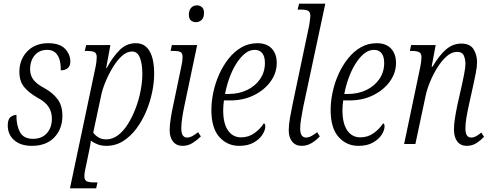

<svg xmlns="http://www.w3.org/2000/svg" viewBox="-20 -780 2662 1040"><path d="M152 10Q92 10 57 -20.5Q22 -51 22 -101Q22 -135 38 -146.5Q54 -158 69 -158Q68 -103 87.5 -65.5Q107 -28 159 -28Q206 -28 233.5 -58Q261 -88 261 -138Q261 -174 243 -201.5Q225 -229 181 -252Q136 -278 110.5 -309Q85 -340 85 -391Q85 -457 127.5 -501.5Q170 -546 241 -546Q304 -546 332.5 -515.5Q361 -485 361 -447Q361 -423 347 -411Q333 -399 309 -399Q310 -426 304 -451.5Q298 -477 281.5 -493.5Q265 -510 235 -510Q193 -510 168 -480.5Q143 -451 143 -404Q143 -371 162 -347Q181 -323 220 -303Q267 -277 292.5 -242Q318 -207 318 -153Q318 -82 274.5 -36Q231 10 152 10Z M495 -405Q500 -427 502 -444Q504 -461 504 -470Q504 -491 492 -497.5Q480 -504 453 -504H439L447 -536H578L555 -411H558Q590 -471 627.5 -508.5Q665 -546 716 -546Q765 -546 790 -503.5Q815 -461 815 -380Q815 -333 804 -280Q793 -227 771.5 -176Q750 -125 718.5 -83Q687 -41 646.5 -15.5Q606 10 556 10Q530 10 509 2Q488 -6 472 -18Q471 -8 469 5.5Q467 19 464 31L447 113Q444 127 440.5 144Q437 161 437 173Q437 196 450 202Q463 208 490 208H508L501 240H359ZM555 -25Q590 -25 620 -48Q650 -71 674 -110Q698 -149 715.5 -195.5Q733 -242 742 -290.5Q751 -339 751 -380Q751 -433 738 -467Q725 -501 695 -501Q667 -501 640 -476.5Q613 -452 590 -413.5Q567 -375 550.5 -334.5Q534 -294 528 -263L485 -62Q494 -48 512 -36.5Q530 -25 555 -25Z M1042 -660Q1025 -660 1014 -669.5Q1003 -679 1003 -700Q1003 -724 1015 -737.5Q1027 -751 1047 -751Q1063 -751 1074 -741Q1085 -731 1085 -711Q1085 -683 1071.5 -671.5Q1058 -660 1042 -660ZM969 10Q936 10 917.5 -13Q899 -36 899 -75Q899 -104 905.5 -143Q912 -182 920 -218L963 -424Q966 -437 967.5 -449.5Q969 -462 969 -470Q969 -492 958 -498Q947 -504 920 -504H904L911 -536H1048L978 -203Q972 -175 967 -142Q962 -109 962 -85Q962 -35 993 -35Q1008 -35 1023 -43.5Q1038 -52 1053 -64L1068 -41Q1049 -22 1024 -6Q999 10 969 10Z M1275 10Q1211 10 1168 -38Q1125 -86 1125 -185Q1125 -230 1135.5 -280Q1146 -330 1167 -377Q1188 -424 1218.5 -462.5Q1249 -501 1288 -523.5Q1327 -546 1375 -546Q1424 -546 1451.5 -517.5Q1479 -489 1479 -439Q1479 -385 1446 -339Q1413 -293 1356 -264.5Q1299 -236 1227 -236H1193Q1191 -225 1190 -209Q1189 -193 1189 -182Q1189 -111 1215 -73.5Q1241 -36 1286 -36Q1327 -36 1359 -59.5Q1391 -83 1409 -112Q1417 -110 1417 -95Q1417 -75 1401.5 -50.5Q1386 -26 1354.5 -8Q1323 10 1275 10ZM1218 -271Q1274 -271 1318.5 -292.5Q1363 -314 1389 -352Q1415 -390 1415 -439Q1415 -474 1400.5 -492Q1386 -510 1360 -510Q1331 -510 1305.5 -489Q1280 -468 1258.5 -433Q1237 -398 1222 -356Q1207 -314 1199 -271Z M1614 10Q1581 10 1562.5 -13Q1544 -36 1544 -74Q1544 -103 1550.5 -140.5Q1557 -178 1565 -216L1654 -639Q1657 -655 1659 -671Q1661 -687 1661 -694Q1661 -715 1649 -721.5Q1637 -728 1611 -728H1592L1600 -760H1742L1623 -203Q1618 -176 1612 -142.5Q1606 -109 1606 -84Q1606 -35 1638 -35Q1652 -35 1667.5 -43.5Q1683 -52 1698 -64L1712 -41Q1695 -22 1669.5 -6Q1644 10 1614 10Z M1921 10Q1857 10 1814 -38Q1771 -86 1771 -185Q1771 -230 1781.5 -280Q1792 -330 1813 -377Q1834 -424 1864.5 -462.5Q1895 -501 1934 -523.5Q1973 -546 2021 -546Q2070 -546 2097.5 -517.5Q2125 -489 2125 -439Q2125 -385 2092 -339Q2059 -293 2002 -264.5Q1945 -236 1873 -236H1839Q1837 -225 1836 -209Q1835 -193 1835 -182Q1835 -111 1861 -73.5Q1887 -36 1932 -36Q1973 -36 2005 -59.5Q2037 -83 2055 -112Q2063 -110 2063 -95Q2063 -75 2047.5 -50.5Q2032 -26 2000.5 -8Q1969 10 1921 10ZM1864 -271Q1920 -271 1964.5 -292.5Q2009 -314 2035 -352Q2061 -390 2061 -439Q2061 -474 2046.5 -492Q2032 -510 2006 -510Q1977 -510 1951.5 -489Q1926 -468 1904.5 -433Q1883 -398 1868 -356Q1853 -314 1845 -271Z M2508 10Q2475 10 2457 -13.5Q2439 -37 2439 -79Q2439 -104 2443.5 -134.5Q2448 -165 2457 -209L2482 -320Q2486 -340 2493.5 -375.5Q2501 -411 2501 -437Q2501 -458 2492.5 -478.5Q2484 -499 2455 -499Q2427 -499 2400 -475.5Q2373 -452 2349.5 -414.5Q2326 -377 2309 -335.5Q2292 -294 2285 -259L2230 0H2169L2256 -415Q2259 -429 2261 -444.5Q2263 -460 2263 -470Q2263 -491 2250 -497.5Q2237 -504 2210 -504H2200L2207 -536H2340L2318 -419H2323Q2361 -483 2397.5 -513.5Q2434 -544 2479 -544Q2526 -544 2545 -513.5Q2564 -483 2564 -444Q2564 -417 2557.5 -386Q2551 -355 2546 -330L2517 -198Q2510 -166 2505.5 -137Q2501 -108 2501 -84Q2501 -35 2532 -35Q2546 -35 2559.5 -42.5Q2573 -50 2587 -62L2602 -39Q2584 -20 2561 -5Q2538 10 2508 10Z"/></svg>

Font: Noto Serif Condensed Light
Style: Italic
Weight: 300
Width: 3
Italic angle: -12°
Designer: Monotype Design Team
Foundry: Monotype Imaging Inc.
Version: Version 2.014; ttfautohint (v1.8.4.7-5d5b)